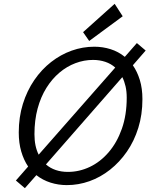

<svg xmlns="http://www.w3.org/2000/svg" viewBox="-20 -952 800 1003"><path d="M110 31 63 -9 127 -82Q104 -116 91 -160.5Q78 -205 78 -260Q78 -340 99.5 -409Q121 -478 159 -533.5Q197 -589 247 -628Q297 -667 354.5 -687.5Q412 -708 473 -708Q517 -708 558 -695Q599 -682 632 -655L695 -727L741 -688L674 -611Q697 -578 710.5 -534Q724 -490 724 -434Q724 -353 702.5 -284Q681 -215 643 -160Q605 -105 555 -65.5Q505 -26 447.5 -5.5Q390 15 329 15Q285 15 244 2Q203 -11 170 -37ZM335 -54Q394 -54 449 -80Q504 -106 547.5 -156.5Q591 -207 616.5 -279Q642 -351 642 -442Q642 -474 636 -500.5Q630 -527 619 -549L220 -93Q265 -54 335 -54ZM182 -144 582 -599Q560 -619 530 -629Q500 -639 466 -639Q419 -639 374 -622Q329 -605 290.5 -572.5Q252 -540 222.5 -493Q193 -446 176.5 -385Q160 -324 160 -251Q160 -219 165.5 -192.5Q171 -166 182 -144ZM446 -738 414 -784 579 -932 621 -867Z"/></svg>

Font: Ubuntu Sans
Style: Italic
Weight: 400
Italic angle: -13.5°
Designer: Dalton Maag Ltd
Foundry: Dalton Maag Ltd
Version: Version 1.006